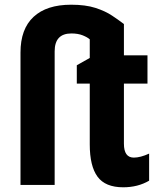

<svg xmlns="http://www.w3.org/2000/svg" viewBox="-20 -785 671 815"><path d="M503 10Q427 10 394 -35Q361 -80 361 -172V-430H306V-508L361 -539V-618Q351 -627 331 -635Q311 -643 283 -643Q212 -643 212 -567V0H67V-562Q67 -662 122.5 -713.5Q178 -765 282 -765Q343 -765 385 -751.5Q427 -738 456 -718.5Q485 -699 506 -683V-550H606V-430H506V-175Q506 -116 548 -116Q576 -116 613 -133V-18Q589 -4 561.5 3Q534 10 503 10Z"/></svg>

Font: Noto Sans ExtraCondensed ExtraBold
Style: Regular
Weight: 800
Width: 2
Designer: Monotype Design Team
Foundry: Monotype Imaging Inc.
Version: Version 2.013; ttfautohint (v1.8.4.7-5d5b)